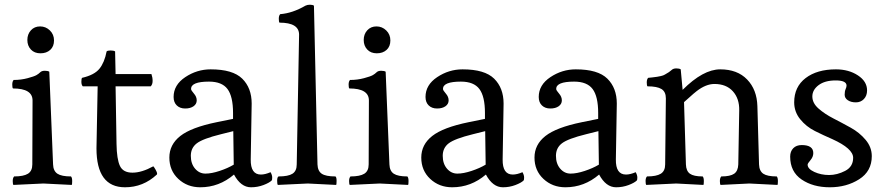

<svg xmlns="http://www.w3.org/2000/svg" viewBox="-20 -784 3755 814"><path d="M209 -612.5Q209 -587 193 -572.5Q177 -558 151.5 -558Q126 -558 111 -574Q96 -590 96 -614.5Q96 -639 111 -655.5Q126 -672 150 -672Q174 -672 191.5 -655Q209 -638 209 -612.5ZM164 -6 37 0Q34 -3 34 -16.5Q34 -30 40 -36Q80 -36 98.5 -47.5Q117 -59 117 -87L118 -358Q118 -409 35 -409Q32 -412 32 -425.5Q32 -439 38 -445Q69 -445 97 -452.5Q125 -460 134.5 -465.5Q144 -471 150.5 -477.5Q157 -484 170 -484Q183 -484 189 -480L205 -87Q206 -59 223.5 -47.5Q241 -36 281 -36Q286 -31 286 -16.5Q286 -2 284 0Z M630 -79Q634 -75 640 -64Q646 -53 646 -49Q646 -45 645 -44Q587 10 510 10Q389 10 389 -155Q389 -160 394 -418H331Q325 -424 325 -437.5Q325 -451 328 -454Q380 -466 401.5 -492.5Q423 -519 432 -566Q436 -570 449 -570Q462 -570 468 -566L470 -470H622Q627 -456 627 -441Q627 -426 619 -418H470L474 -174Q475 -109 488.5 -80.5Q502 -52 541.5 -52Q581 -52 630 -79Z M899 -266 968 -280V-305Q968 -375 944.5 -406.5Q921 -438 866 -438Q790 -438 790 -407Q790 -401 802 -387.5Q814 -374 814 -358.5Q814 -343 800.5 -333.5Q787 -324 765 -324Q743 -324 729.5 -337Q716 -350 716 -373Q716 -424 765.5 -457Q815 -490 873 -490Q967 -490 1007 -450.5Q1047 -411 1047 -345Q1047 -343 1043 -108Q1042 -44 1086 -44Q1104 -44 1127 -54Q1134 -42 1134 -31.5Q1134 -21 1132 -19Q1122 -9 1097 0.5Q1072 10 1044 10Q1001 10 972 -44Q909 10 829 10Q774 10 736 -25.5Q698 -61 698 -116Q698 -171 744.5 -207.5Q791 -244 899 -266ZM971 -86 969 -228 917 -215Q840 -196 814.5 -176.5Q789 -157 789 -123.5Q789 -90 807 -69Q825 -48 851 -48Q877 -48 911.5 -59.5Q946 -71 971 -86Z M1285 -6 1158 0Q1155 -3 1155 -18Q1155 -33 1161 -36Q1202 -36 1220 -47.5Q1238 -59 1238 -87L1248 -637Q1248 -688 1165 -688Q1162 -691 1162 -704.5Q1162 -718 1168 -724Q1220 -728 1275 -760Q1283 -764 1294 -764Q1305 -764 1311 -760L1326 -87Q1327 -59 1344 -47.5Q1361 -36 1402 -36Q1407 -33 1407 -17.5Q1407 -2 1405 0Z M1635 -612.5Q1635 -587 1619 -572.5Q1603 -558 1577.5 -558Q1552 -558 1537 -574Q1522 -590 1522 -614.5Q1522 -639 1537 -655.5Q1552 -672 1576 -672Q1600 -672 1617.5 -655Q1635 -638 1635 -612.5ZM1590 -6 1463 0Q1460 -3 1460 -16.5Q1460 -30 1466 -36Q1506 -36 1524.5 -47.5Q1543 -59 1543 -87L1544 -358Q1544 -409 1461 -409Q1458 -412 1458 -425.5Q1458 -439 1464 -445Q1495 -445 1523 -452.5Q1551 -460 1560.5 -465.5Q1570 -471 1576.5 -477.5Q1583 -484 1596 -484Q1609 -484 1615 -480L1631 -87Q1632 -59 1649.5 -47.5Q1667 -36 1707 -36Q1712 -31 1712 -16.5Q1712 -2 1710 0Z M1967 -266 2036 -280V-305Q2036 -375 2012.5 -406.5Q1989 -438 1934 -438Q1858 -438 1858 -407Q1858 -401 1870 -387.5Q1882 -374 1882 -358.5Q1882 -343 1868.5 -333.5Q1855 -324 1833 -324Q1811 -324 1797.5 -337Q1784 -350 1784 -373Q1784 -424 1833.5 -457Q1883 -490 1941 -490Q2035 -490 2075 -450.5Q2115 -411 2115 -345Q2115 -343 2111 -108Q2110 -44 2154 -44Q2172 -44 2195 -54Q2202 -42 2202 -31.5Q2202 -21 2200 -19Q2190 -9 2165 0.5Q2140 10 2112 10Q2069 10 2040 -44Q1977 10 1897 10Q1842 10 1804 -25.5Q1766 -61 1766 -116Q1766 -171 1812.5 -207.5Q1859 -244 1967 -266ZM2039 -86 2037 -228 1985 -215Q1908 -196 1882.5 -176.5Q1857 -157 1857 -123.5Q1857 -90 1875 -69Q1893 -48 1919 -48Q1945 -48 1979.5 -59.5Q2014 -71 2039 -86Z M2447 -266 2516 -280V-305Q2516 -375 2492.5 -406.5Q2469 -438 2414 -438Q2338 -438 2338 -407Q2338 -401 2350 -387.5Q2362 -374 2362 -358.5Q2362 -343 2348.5 -333.5Q2335 -324 2313 -324Q2291 -324 2277.5 -337Q2264 -350 2264 -373Q2264 -424 2313.5 -457Q2363 -490 2421 -490Q2515 -490 2555 -450.5Q2595 -411 2595 -345Q2595 -343 2591 -108Q2590 -44 2634 -44Q2652 -44 2675 -54Q2682 -42 2682 -31.5Q2682 -21 2680 -19Q2670 -9 2645 0.5Q2620 10 2592 10Q2549 10 2520 -44Q2457 10 2377 10Q2322 10 2284 -25.5Q2246 -61 2246 -116Q2246 -171 2292.5 -207.5Q2339 -244 2447 -266ZM2519 -86 2517 -228 2465 -215Q2388 -196 2362.5 -176.5Q2337 -157 2337 -123.5Q2337 -90 2355 -69Q2373 -48 2399 -48Q2425 -48 2459.5 -59.5Q2494 -71 2519 -86Z M2874 -403Q2961 -490 3033.5 -490Q3106 -490 3147.5 -447Q3189 -404 3191 -334L3198 -87Q3199 -59 3216 -47.5Q3233 -36 3273 -36Q3278 -31 3278 -16.5Q3278 -2 3276 0L3157 -6L3035 0Q3032 -3 3032 -16.5Q3032 -30 3038 -36Q3076 -36 3092.5 -47.5Q3109 -59 3110 -87L3114 -316Q3115 -366 3087 -397Q3059 -428 3009 -428Q2973 -428 2934 -398Q2921 -388 2902.5 -371Q2884 -354 2880 -351L2888 -87Q2889 -59 2905 -47.5Q2921 -36 2959 -36Q2964 -31 2964 -16.5Q2964 -2 2962 0L2847 -6L2720 0Q2717 -3 2717 -16.5Q2717 -30 2723 -36Q2763 -36 2781.5 -47.5Q2800 -59 2800 -87L2803 -367Q2803 -395 2784.5 -406.5Q2766 -418 2725 -418Q2722 -421 2722 -434.5Q2722 -448 2728 -454Q2732 -454 2747 -456Q2762 -458 2766 -458.5Q2770 -459 2781.5 -461.5Q2793 -464 2799 -468Q2819 -479 2826.5 -486.5Q2834 -494 2847 -494Q2860 -494 2866 -490Z M3524 -490Q3578 -490 3617 -464.5Q3656 -439 3656 -401Q3656 -378 3642.5 -364Q3629 -350 3608.5 -350Q3588 -350 3574.5 -359Q3561 -368 3561 -382.5Q3561 -397 3565 -406Q3569 -415 3569 -421Q3569 -443 3523 -443Q3477 -443 3450.5 -423Q3424 -403 3424 -375Q3424 -347 3450 -324Q3476 -301 3513 -282Q3550 -263 3587 -242.5Q3624 -222 3650 -191Q3676 -160 3676 -122Q3676 -58 3622.5 -24Q3569 10 3498 10Q3427 10 3378.5 -23Q3330 -56 3330 -120Q3330 -142 3343 -155.5Q3356 -169 3379 -169Q3428 -169 3428 -135Q3428 -119 3416 -105Q3404 -91 3404 -86Q3404 -68 3432.5 -55Q3461 -42 3495 -42Q3529 -42 3563 -59.5Q3597 -77 3597 -115Q3597 -154 3509 -194Q3472 -210 3435 -228.5Q3398 -247 3372.5 -278.5Q3347 -310 3347 -350Q3347 -416 3395.5 -453Q3444 -490 3524 -490Z"/></svg>

Font: Esteban
Style: Regular
Weight: 400
Designer: Angelica Diaz Rivera
Foundry: Angelica Diaz Rivera
Version: Version 1.002